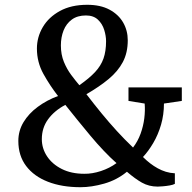

<svg xmlns="http://www.w3.org/2000/svg" viewBox="-20 -772 799 801"><path d="M738.5 -407.5V-351L664 -340Q664 -293.5 651.8 -251.5Q639.5 -209.5 619.2 -175.2Q599 -141 576.5 -117Q591 -102.5 606.2 -90.8Q621.5 -79 637.8 -70Q654 -61 671.8 -55.5Q689.5 -50 709.5 -49V-5Q702.5 -1 688.5 1.5Q674.5 4 660.2 5.2Q646 6.5 638 6.5Q601.5 6.5 572.2 -10Q543 -26.5 509.5 -55.5Q467.5 -21 414.8 -6Q362 9 316 9Q238 9 179.8 -13.8Q121.5 -36.5 89 -79.5Q56.5 -122.5 56.5 -184Q56.5 -226.5 78.2 -262.5Q100 -298.5 137.5 -326.2Q175 -354 222 -371.5Q188.5 -414.5 161.2 -463.5Q134 -512.5 134 -569.5Q134 -617 158.5 -658.8Q183 -700.5 230 -726.2Q277 -752 344 -752Q399 -752 436.8 -731.8Q474.5 -711.5 493.8 -678Q513 -644.5 513 -604Q513 -552 492.5 -513.2Q472 -474.5 433.5 -442.5Q395 -410.5 340.5 -379Q373.5 -336 404.5 -298.2Q435.5 -260.5 467.2 -225.8Q499 -191 535 -156.5Q555 -182.5 566.5 -214.2Q578 -246 582 -278.5Q586 -311 583.5 -340L516 -351V-407.5ZM234 -582.5Q234 -544.5 246.5 -514Q259 -483.5 277 -459.5Q295 -435.5 311 -416.5Q352 -445 376.5 -471.2Q401 -497.5 411.8 -528Q422.5 -558.5 422.5 -600Q422.5 -622 414.8 -647.2Q407 -672.5 388.5 -690Q370 -707.5 338.5 -707.5Q303 -707.5 279.8 -690.5Q256.5 -673.5 245.2 -645Q234 -616.5 234 -582.5ZM331.5 -47Q365 -46.5 401.2 -58.5Q437.5 -70.5 466 -91.5Q440 -114.5 412.2 -143.8Q384.5 -173 356.8 -206.2Q329 -239.5 302.5 -272.2Q276 -305 252.5 -334.5Q206.5 -310 180.5 -274.2Q154.5 -238.5 154.5 -191.5Q154.5 -153 176.2 -120Q198 -87 237.8 -67Q277.5 -47 331.5 -47Z"/></svg>

Font: Merriweather 20pt
Style: Regular
Weight: 400
Version: Version 2.100